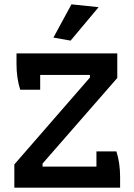

<svg xmlns="http://www.w3.org/2000/svg" viewBox="-20 -864 618 884"><path d="M226 -691 309 -844 434 -831 305 -677ZM46 -107 394 -507V-519H165V-451H73Q56 -505 56 -569V-618H520V-505L176 -111V-97H424V-167H516Q533 -113 533 -49V0H46Z"/></svg>

Font: Athiti SemiBold
Style: Regular
Weight: 600
Designer: CadsonDemak Team
Foundry: CadsonDemak
Version: Version 1.033